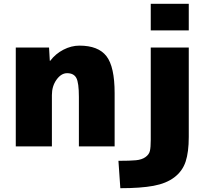

<svg xmlns="http://www.w3.org/2000/svg" viewBox="-20 -770 1096 1010"><path d="M244 -450Q272 -487 313.5 -508.5Q355 -530 398 -530Q497 -530 540 -474.5Q583 -419 583 -280V0H395V-260Q395 -335 381.5 -360Q368 -385 333 -385Q302 -385 277.5 -351Q253 -317 253 -270V0H63V-520H238L242 -450ZM773 -610V-750H973V-610ZM773 -34V-520H973V-50Q973 30 956.5 80Q940 130 897.5 162.5Q855 195 787.5 207.5Q720 220 613 220L603 76Q664 76 695 73Q726 70 745 56.5Q764 43 768.5 24Q773 5 773 -34Z"/></svg>

Font: Mplus 1p Black
Style: Regular
Weight: 900
Version: Version 1.061